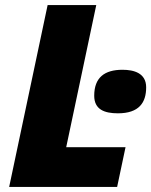

<svg xmlns="http://www.w3.org/2000/svg" viewBox="-20 -734 594 754"><path d="M16 0H440L473 -156H240L358 -714H167ZM443 -289C526 -289 554 -331 554 -391C554 -447 506 -460 461 -460C391 -460 350 -430 350 -358C350 -304 390 -289 443 -289Z"/></svg>

Font: Noto Sans Black
Style: Italic
Weight: 900
Italic angle: -12°
Designer: Monotype Design Team
Foundry: Monotype Imaging Inc.
Version: Version 2.013